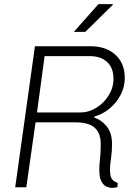

<svg xmlns="http://www.w3.org/2000/svg" viewBox="-20 -911 640 934"><path d="M525 3Q512 3 497.5 -3.5Q483 -10 473 -29Q463 -48 463 -85Q463 -108 466.5 -138Q470 -168 470 -211Q470 -263 441 -289.5Q412 -316 344 -316H153L108 0H54L150 -686H421Q496 -686 541.5 -644.5Q587 -603 587 -532Q587 -488 566.5 -449Q546 -410 512.5 -382.5Q479 -355 439 -344V-339Q471 -329 498 -297.5Q525 -266 525 -209Q525 -175 520 -140.5Q515 -106 515 -87Q515 -59 521 -46.5Q527 -34 535.5 -29.5Q544 -25 553 -20L551 -1Q547 0 540 1.5Q533 3 525 3ZM160 -364H370Q412 -364 449 -387Q486 -410 509 -447.5Q532 -485 532 -527Q532 -581 501 -609.5Q470 -638 417 -638H197ZM339 -756 459 -891H529V-888L395 -756Z"/></svg>

Font: Chivo Mono Medium Thin
Style: Italic
Weight: 250
Italic angle: -8.05°
Monospace: yes
Version: Version 1.008